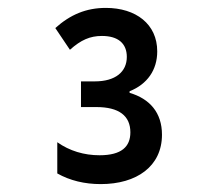

<svg xmlns="http://www.w3.org/2000/svg" viewBox="-20 -873 540 486"><path d="M235 -407C326 -407 390 -452 390 -532C390 -588 359 -623 308 -638V-642C353 -660 378 -696 378 -743C378 -812 324 -853 248 -853C198 -853 158 -836 120 -802L157 -747C185 -772 208 -782 238 -782C279 -782 301 -763 301 -729C301 -691 272 -667 220 -667H185V-602H224C281 -602 310 -580 310 -538C310 -502 288 -480 232 -480C193 -480 156 -491 125 -513V-434C157 -416 194 -407 235 -407Z"/></svg>

Font: Noto Sans Mono ExtraCondensed SemiBold
Style: Regular
Weight: 600
Width: 2
Designer: Monotype Design Team
Foundry: Monotype Imaging Inc.
Version: Version 2.014